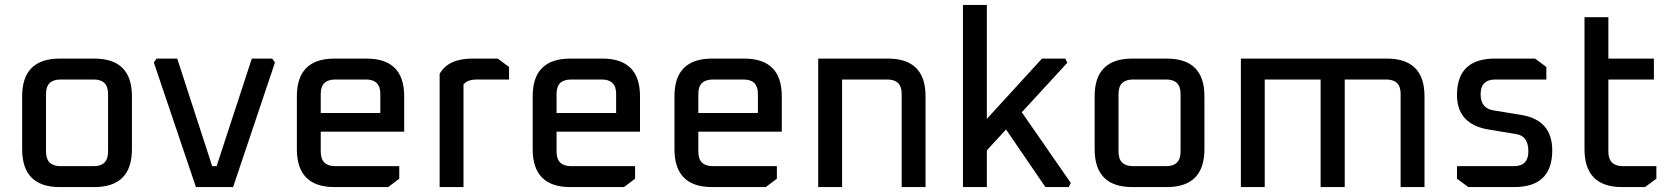

<svg xmlns="http://www.w3.org/2000/svg" viewBox="-20 -760 6785 780"><path d="M70 -154V-369Q70 -522 223 -522H363Q516 -522 516 -369V-154Q516 0 363 0H223Q70 0 70 -154ZM167 -144Q167 -85 226 -85H361Q419 -85 419 -144V-379Q419 -437 361 -437H226Q167 -437 167 -379Z M605 -506 616 -522H700L842 -85H860L1003 -522H1086L1097 -506L927 0H776Z M1186 -154V-369Q1186 -522 1339 -522H1469Q1622 -522 1622 -369V-225H1283V-144Q1283 -85 1342 -85H1602V-34L1557 0H1339Q1186 0 1186 -154ZM1283 -301H1525V-379Q1525 -437 1467 -437H1342Q1283 -437 1283 -379Z M1766 0V-460Q1801 -522 1899 -522H2002L2048 -488V-437H1918Q1879 -437 1863 -417V0Z M2144 -154V-369Q2144 -522 2297 -522H2427Q2580 -522 2580 -369V-225H2241V-144Q2241 -85 2300 -85H2560V-34L2515 0H2297Q2144 0 2144 -154ZM2241 -301H2483V-379Q2483 -437 2425 -437H2300Q2241 -437 2241 -379Z M2720 -154V-369Q2720 -522 2873 -522H3003Q3156 -522 3156 -369V-225H2817V-144Q2817 -85 2876 -85H3136V-34L3091 0H2873Q2720 0 2720 -154ZM2817 -301H3059V-379Q3059 -437 3001 -437H2876Q2817 -437 2817 -379Z M3304 0V-522H3587Q3740 -522 3740 -369V0H3643V-379Q3643 -437 3585 -437H3401V0Z M3892 0V-740H3989V-277L4213 -522H4308L4316 -505L4131 -304L4330 -17L4322 0H4227L4067 -234L3989 -149V0Z M4427 -154V-369Q4427 -522 4580 -522H4720Q4873 -522 4873 -369V-154Q4873 0 4720 0H4580Q4427 0 4427 -154ZM4524 -144Q4524 -85 4583 -85H4718Q4776 -85 4776 -144V-379Q4776 -437 4718 -437H4583Q4524 -437 4524 -379Z M5021 0V-522H5614Q5767 -522 5767 -369V0H5670V-379Q5670 -437 5612 -437H5443V0H5345V-437H5118V0Z M5899 -34V-85H6130Q6189 -85 6189 -145Q6189 -207 6141 -215L6026 -234Q5899 -256 5899 -374Q5899 -522 6053 -522H6216L6262 -488V-437H6055Q5995 -437 5995 -377Q5995 -321 6045 -312L6161 -293Q6286 -272 6286 -149Q6286 0 6131 0H5945Z M6417 -154V-690H6514V-522H6699V-437H6514V-144Q6514 -85 6573 -85H6709V-34L6663 0H6570Q6417 0 6417 -154Z"/></svg>

Font: Oxanium ExtraLight Medium
Style: Regular
Weight: 500
Version: Version 2.000